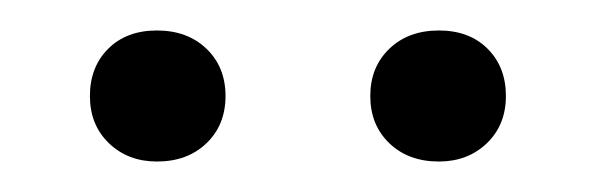

<svg xmlns="http://www.w3.org/2000/svg" viewBox="-20 -608 393 126"><path d="M83 -502Q64 -502 51.5 -514Q39 -526 39 -545Q39 -564 51 -576Q63 -588 83 -588Q103 -588 115.5 -576Q128 -564 128 -545Q128 -526 115.5 -514Q103 -502 83 -502ZM268 -502Q248 -502 235.5 -514Q223 -526 223 -545Q223 -564 235.5 -576Q248 -588 268 -588Q288 -588 300 -576Q312 -564 312 -545Q312 -526 299.5 -514Q287 -502 268 -502Z"/></svg>

Font: EauTestSC
Style: Regular
Weight: 400
Designer: Christian Thalmann (Catharsis Fonts)
Version: Version 0.001;PS 000.001;hotconv 1.0.88;makeotf.lib2.5.64775